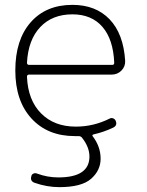

<svg xmlns="http://www.w3.org/2000/svg" viewBox="-20 -550 603 790"><path d="M278 -491Q195 -491 145.5 -438.5Q96 -386 91 -292Q91 -283 100 -283H442Q450 -283 450 -292Q446 -388 401.5 -439.5Q357 -491 278 -491ZM288 10Q176 10 109.5 -62.5Q43 -135 43 -260Q43 -386 106 -458Q169 -530 278 -530Q374 -530 431 -470.5Q488 -411 495 -300Q496 -276 479.5 -259.5Q463 -243 439 -243H99Q91 -243 91 -234Q95 -138 149 -83.5Q203 -29 292 -29Q365 -29 431 -62Q438 -66 445.5 -63Q453 -60 456 -53Q464 -34 446 -25Q406 -6 365 3Q358 5 361 10Q394 53 394 103Q394 151 355 185.5Q316 220 224 220Q173 220 122 202Q103 195 109 175Q110 168 117 164.5Q124 161 132 164Q175 180 220 180Q348 180 348 94Q348 55 317 16Q312 10 303 10Z"/></svg>

Font: Rounded Mplus 1c Light
Style: Regular
Weight: 300
Version: Version 1.059.20150529